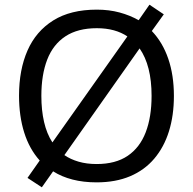

<svg xmlns="http://www.w3.org/2000/svg" viewBox="-20 -766 821 817"><path d="M720 -358Q720 -275 699 -207.5Q678 -140 636.5 -91Q595 -42 533.5 -16Q472 10 391 10Q335 10 288.5 -2Q242 -14 206 -37L158 31L97 -9L149 -83Q105 -132 83 -202Q61 -272 61 -359Q61 -469 97 -551Q133 -633 206.5 -679Q280 -725 392 -725Q444 -725 488.5 -713Q533 -701 570 -680L616 -746L677 -705L626 -634Q672 -586 696 -516Q720 -446 720 -358ZM625 -358Q625 -487 574 -560L254 -106Q280 -88 314.5 -78Q349 -68 391 -68Q472 -68 523.5 -103Q575 -138 600 -203Q625 -268 625 -358ZM156 -358Q156 -297 167.5 -247Q179 -197 203 -160L522 -611Q497 -628 464.5 -637Q432 -646 392 -646Q311 -646 258.5 -611.5Q206 -577 181 -512.5Q156 -448 156 -358Z"/></svg>

Font: Noto Sans Gujarati
Style: Regular
Weight: 400
Designer: Jelle Bosma - Monotype Design Team, Universal Thirst
Foundry: Monotype Imaging Inc.
Version: Version 2.102